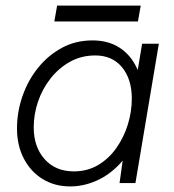

<svg xmlns="http://www.w3.org/2000/svg" viewBox="-20 -657 623 689"><path d="M409 0 422 -93 490 -500H550L466 0ZM232 12Q176 12 133 -14.5Q90 -41 65.5 -88Q41 -135 41 -196Q41 -255 60.5 -311.5Q80 -368 116 -413Q152 -458 201.5 -485Q251 -512 312 -512Q368 -512 408 -486.5Q448 -461 470 -415Q492 -369 492 -308Q492 -228 469.5 -168Q447 -108 409 -68Q371 -28 325 -8Q279 12 232 12ZM245 -42Q294 -42 332.5 -65Q371 -88 398 -126.5Q425 -165 439 -211Q453 -257 453 -303Q453 -373 418 -415.5Q383 -458 322 -458Q272 -458 231.5 -435.5Q191 -413 161.5 -375.5Q132 -338 116.5 -292.5Q101 -247 101 -200Q101 -130 140 -86Q179 -42 245 -42ZM175 -580 185 -637H485L475 -580Z"/></svg>

Font: Figtree Light Light
Style: Italic
Weight: 300
Italic angle: -9.5°
Version: Version 2.000